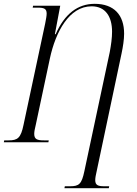

<svg xmlns="http://www.w3.org/2000/svg" viewBox="-39 -744 719 1004"><path d="M298 240H530L532 230H506C475 230 459 225 459 198C459 186 462 171 467 149L597 -466C604 -499 610 -537 610 -568C610 -666 557 -724 456 -724C368 -724 299 -672 252 -565H248L276 -714H134L132 -704H157C191 -704 205 -699 205 -673C205 -662 202 -645 197 -620L84 -91C70 -22 53 -10 6 -10H-17L-19 0H214L216 -10H191C155 -10 140 -16 140 -44C140 -55 143 -71 148 -91L222 -439C252 -578 323 -711 440 -711C512 -711 547 -658 547 -578C547 -546 542 -510 535 -472L402 152C388 219 374 230 327 230H300Z"/></svg>

Font: Noto Serif Display Condensed Light
Style: Italic
Weight: 300
Width: 3
Italic angle: -12°
Designer: Monotype Design Team
Foundry: Monotype Imaging Inc.
Version: Version 2.009